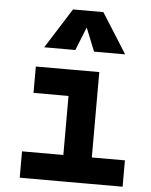

<svg xmlns="http://www.w3.org/2000/svg" viewBox="-55 -841 696 886"><g transform="rotate(5 293.0 -397.5)"><path d="M261.2 0V-517.6H393.1V0ZM69.8 0V-122.1H271V0ZM383.3 0V-122.1H546.4V0ZM99.1 -395.5V-517.6H393.1V-395.5ZM129.9 -609.4 247.1 -794.9H387.7L504.9 -609.4H360.8L312.5 -729.5H322.3L273.9 -609.4Z"/></g></svg>

Font: Cascadia Mono PL
Style: Regular
Weight: 400
Monospace: yes
Designer: Aaron Bell
Foundry: Saja Typeworks
Version: Version 2102.003